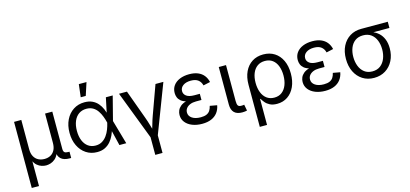

<svg xmlns="http://www.w3.org/2000/svg" viewBox="-75 -1319 4454 2088"><g transform="rotate(-15 2152.0 -275.0)"><path d="M75.7 204.1V-540H157.2V-211.9Q157.2 -161.1 175.3 -128.4Q193.4 -95.7 223.9 -80.1Q254.4 -64.5 292.5 -64.5Q330.6 -64.5 360.4 -80.3Q390.1 -96.2 407.5 -128.7Q424.8 -161.1 424.8 -211.9V-540H506.3V-121.1Q506.3 -92.8 518.3 -81.8Q530.3 -70.8 560.5 -70.8H574.2V0H557.6Q491.7 0 459 -30.5Q426.3 -61 426.3 -120.1V-172.4H446.8Q446.8 -118.2 431.4 -83.3Q416 -48.3 391.8 -28.3Q367.7 -8.3 341.1 -0.2Q314.5 7.8 292 7.8Q269 7.8 242.4 -0.2Q215.8 -8.3 192.1 -28.3Q168.5 -48.3 153.1 -83.3Q137.7 -118.2 137.7 -172.4H157.2V204.1Z M866.2 11.7Q795.9 11.7 741.9 -24.2Q688 -60.1 657.7 -123Q627.4 -186 627.4 -268.1Q627.4 -350.6 658.2 -413.6Q689 -476.6 743.7 -512.2Q798.3 -547.9 869.1 -547.9Q920.4 -547.9 957.3 -530.3Q994.1 -512.7 1019 -483.4Q1043.9 -454.1 1059.3 -418.2Q1074.7 -382.3 1082 -346.2H1111.3L1116.7 -271.5L1194.3 0H1117.2L1051.3 -273.9Q1043.5 -306.6 1030.3 -341.6Q1017.1 -376.5 996.8 -406.7Q976.6 -437 945.6 -455.6Q914.6 -474.1 871.1 -474.1Q821.8 -474.1 785.6 -449Q749.5 -423.8 730 -377.4Q710.4 -331.1 710.4 -267.6Q710.4 -205.1 729.5 -158.7Q748.5 -112.3 783.9 -86.9Q819.3 -61.5 867.2 -61.5Q910.2 -61.5 941.4 -80.6Q972.7 -99.6 994.6 -130.4Q1016.6 -161.1 1030.3 -196.8Q1043.9 -232.4 1051.3 -265.6L1109.4 -540H1186.5L1116.7 -268.6L1111.3 -195.3H1085.4Q1076.2 -159.2 1059.6 -122.6Q1043 -85.9 1017.3 -55.7Q991.7 -25.4 954.6 -6.8Q917.5 11.7 866.2 11.7ZM845.2 -610.8 862.3 -754.4H948.7L901.9 -610.8Z M1467.8 9.8 1257.3 -540H1346.7L1464.4 -216.8Q1481.9 -169.9 1494.9 -123.3Q1507.8 -76.7 1521.5 -32.2H1493.7Q1507.8 -76.7 1520.8 -123.3Q1533.7 -169.9 1550.8 -216.8L1668 -540H1756.8L1546.4 9.8ZM1466.3 204.1V-3.9H1547.9V204.1Z M2048.3 10.3Q1986.3 10.3 1937.5 -9Q1888.7 -28.3 1860.8 -63.5Q1833 -98.6 1833 -145.5Q1833 -171.4 1843.3 -196Q1853.5 -220.7 1877 -240.5Q1900.4 -260.3 1939.7 -272Q1979 -283.7 2037.1 -283.7H2106V-242.7H2043.9Q2005.9 -242.7 1977.5 -231Q1949.2 -219.2 1933.6 -198.7Q1918 -178.2 1918 -150.9Q1918 -111.3 1954.3 -86.9Q1990.7 -62.5 2051.8 -62.5Q2091.3 -62.5 2116.5 -73.5Q2141.6 -84.5 2155.5 -105.5Q2169.4 -126.5 2176.3 -157.7L2256.3 -143.1Q2247.6 -95.2 2221.2 -60.8Q2194.8 -26.4 2151.6 -8.1Q2108.4 10.3 2048.3 10.3ZM2038.6 -259.8Q1981.4 -259.8 1943.4 -270.5Q1905.3 -281.2 1883.5 -299.8Q1861.8 -318.4 1852.8 -341.8Q1843.8 -365.2 1843.8 -390.1Q1843.8 -439 1869.6 -474.4Q1895.5 -509.8 1941.7 -528.8Q1987.8 -547.9 2047.9 -547.9Q2105 -547.9 2145.5 -531Q2186 -514.2 2211.2 -482.9Q2236.3 -451.7 2246.6 -407.2L2168.5 -390.1Q2158.7 -430.2 2129.6 -452.9Q2100.6 -475.6 2047.9 -475.6Q1992.7 -475.6 1959.7 -451.7Q1926.8 -427.7 1926.8 -389.2Q1926.8 -355 1956.3 -333.5Q1985.8 -312 2045.4 -312H2106V-259.8Z M2502.9 2.9Q2440.9 3.4 2410.6 -27.3Q2380.4 -58.1 2380.4 -117.2V-540H2461.9V-135.3Q2461.9 -97.7 2472.2 -83.3Q2482.4 -68.8 2511.7 -69.8Q2522.9 -69.8 2529.3 -70.6Q2535.6 -71.3 2541.5 -72.8L2554.7 -3.4Q2544.9 -1 2531 1Q2517.1 2.9 2502.9 2.9Z M2643.1 204.1V-269.5Q2643.1 -354.5 2672.6 -416.7Q2702.1 -479 2755.6 -513.2Q2809.1 -547.4 2881.3 -547.4Q2953.6 -547.4 3007.1 -513.4Q3060.5 -479.5 3090.1 -417Q3119.6 -354.5 3119.6 -269.5Q3119.6 -185.1 3090.8 -121.8Q3062 -58.6 3010.5 -23.7Q2959 11.2 2891.6 11.2Q2843.3 11.2 2811.3 -5.1Q2779.3 -21.5 2760.3 -44.7Q2741.2 -67.9 2730 -87.9H2724.6V204.1ZM2879.4 -62Q2930.7 -62 2965.6 -89.1Q3000.5 -116.2 3018.6 -163.1Q3036.6 -210 3036.6 -270Q3036.6 -328.1 3019.3 -374.5Q3002 -420.9 2967.3 -447.5Q2932.6 -474.1 2880.9 -474.1Q2830.6 -474.1 2795.2 -448.5Q2759.8 -422.9 2741.2 -377Q2722.7 -331.1 2722.7 -270Q2722.7 -209 2741 -161.9Q2759.3 -114.7 2794.4 -88.4Q2829.6 -62 2879.4 -62Z M3434.1 10.3Q3372.1 10.3 3323.2 -9Q3274.4 -28.3 3246.6 -63.5Q3218.8 -98.6 3218.8 -145.5Q3218.8 -171.4 3229 -196Q3239.3 -220.7 3262.7 -240.5Q3286.1 -260.3 3325.4 -272Q3364.7 -283.7 3422.9 -283.7H3491.7V-242.7H3429.7Q3391.6 -242.7 3363.3 -231Q3335 -219.2 3319.3 -198.7Q3303.7 -178.2 3303.7 -150.9Q3303.7 -111.3 3340.1 -86.9Q3376.5 -62.5 3437.5 -62.5Q3477.1 -62.5 3502.2 -73.5Q3527.3 -84.5 3541.3 -105.5Q3555.2 -126.5 3562 -157.7L3642.1 -143.1Q3633.3 -95.2 3606.9 -60.8Q3580.6 -26.4 3537.4 -8.1Q3494.1 10.3 3434.1 10.3ZM3424.3 -259.8Q3367.2 -259.8 3329.1 -270.5Q3291 -281.2 3269.3 -299.8Q3247.6 -318.4 3238.5 -341.8Q3229.5 -365.2 3229.5 -390.1Q3229.5 -439 3255.4 -474.4Q3281.2 -509.8 3327.4 -528.8Q3373.5 -547.9 3433.6 -547.9Q3490.7 -547.9 3531.2 -531Q3571.8 -514.2 3596.9 -482.9Q3622.1 -451.7 3632.3 -407.2L3554.2 -390.1Q3544.4 -430.2 3515.4 -452.9Q3486.3 -475.6 3433.6 -475.6Q3378.4 -475.6 3345.5 -451.7Q3312.5 -427.7 3312.5 -389.2Q3312.5 -355 3342 -333.5Q3371.6 -312 3431.2 -312H3491.7V-259.8Z M3983.9 11.7Q3911.1 11.7 3855.7 -23.4Q3800.3 -58.6 3769.5 -121.3Q3738.8 -184.1 3738.8 -266.1Q3738.8 -348.6 3769.8 -410.2Q3800.8 -471.7 3856 -505.9Q3911.1 -540 3983.9 -540H4283.2V-470.2H4055.2L3983.9 -466.8Q3930.2 -466.8 3894 -440.2Q3857.9 -413.6 3839.8 -367.9Q3821.8 -322.3 3821.8 -266.1Q3821.8 -210.4 3839.8 -163.8Q3857.9 -117.2 3894 -89.4Q3930.2 -61.5 3983.9 -61.5Q4038.1 -61.5 4074.5 -89.6Q4110.8 -117.7 4128.9 -164.1Q4147 -210.4 4147 -266.1Q4147 -322.3 4128.9 -367.7Q4110.8 -413.1 4074.5 -439.9Q4038.1 -466.8 3983.9 -466.8V-492.2Q4038.1 -492.2 4083 -477.3Q4127.9 -462.4 4160.6 -432.9Q4193.4 -403.3 4211.4 -359.1Q4229.5 -314.9 4229.5 -255.9Q4229.5 -178.7 4198.7 -118.2Q4168 -57.6 4112.5 -22.9Q4057.1 11.7 3983.9 11.7Z"/></g></svg>

Font: V-Inter
Style: Regular-375
Weight: 375
Designer: Rasmus Andersson
Foundry: rsms
Version: Version 4.000;git-4146feb